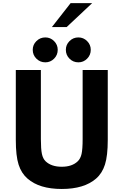

<svg xmlns="http://www.w3.org/2000/svg" viewBox="-20 -1225 809 1257"><path d="M319.8 -1047.9 442.4 -1204.6H583.5L416.5 -1047.9ZM276.9 -816.9Q242.7 -816.9 218.5 -840.8Q194.3 -864.7 194.3 -898.9Q194.3 -932.1 218.5 -956.1Q242.7 -980 276.9 -980Q310.1 -980 334 -956.1Q357.9 -932.1 357.9 -898.9Q357.9 -864.7 334 -840.8Q310.1 -816.9 276.9 -816.9ZM493.2 -816.9Q459 -816.9 435.1 -840.8Q411.1 -864.7 411.1 -898.9Q411.1 -932.1 435.1 -956.1Q459 -980 493.2 -980Q526.4 -980 550.3 -956.1Q574.2 -932.1 574.2 -898.9Q574.2 -864.7 550.3 -840.8Q526.4 -816.9 493.2 -816.9ZM160.2 -55.7Q120.1 -90.3 101.8 -147.2Q83.5 -204.1 83.5 -309.1V-766.6H247.6V-314.5Q247.6 -249 254.4 -217.3Q261.2 -185.5 278.8 -168.9Q316.4 -133.3 384.3 -133.3Q451.7 -133.3 488.8 -168.9Q506.8 -186 513.9 -216.8Q521 -247.6 521 -314.5V-766.6H685.5V-309.1Q685.5 -205.1 667.2 -147.7Q648.9 -90.3 608.9 -55.7Q530.8 12.2 384.3 12.2Q237.8 12.2 160.2 -55.7Z"/></svg>

Font: Acari Sans Neue Black
Style: Regular
Weight: 900
Designer: Alfredo Marco Pradil
Foundry: Alfredo Marco Pradil
Version: Version 1.045;June 16, 2019;FontCreator 11.5.0.2425 64-bit; 